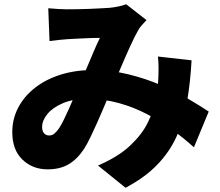

<svg xmlns="http://www.w3.org/2000/svg" viewBox="-20 -809 1040 907"><path d="M208 -770Q229 -768 254.5 -766.5Q280 -765 296 -765Q319 -765 346 -765.5Q373 -766 400.5 -767Q428 -768 453.5 -769.5Q479 -771 497 -772Q518 -774 539.5 -778.5Q561 -783 576 -789L672 -714Q660 -701 650 -690Q640 -679 634 -668Q617 -639 594.5 -589.5Q572 -540 548 -483.5Q524 -427 501 -374Q486 -339 470.5 -302Q455 -265 439 -229.5Q423 -194 408 -162.5Q393 -131 378 -107Q346 -58 305 -33.5Q264 -9 205 -9Q134 -9 86 -55Q38 -101 38 -185Q38 -247 66 -300.5Q94 -354 145 -394Q196 -434 265.5 -456Q335 -478 417 -478Q506 -478 588.5 -457.5Q671 -437 742 -406Q813 -375 870 -341.5Q927 -308 966 -282L896 -113Q849 -156 793 -196.5Q737 -237 674 -270Q611 -303 540 -322.5Q469 -342 392 -342Q325 -342 277 -321.5Q229 -301 204 -270.5Q179 -240 179 -209Q179 -189 188.5 -179Q198 -169 212 -169Q226 -169 236 -177Q246 -185 259 -203Q270 -220 281 -242.5Q292 -265 304 -291.5Q316 -318 328 -346.5Q340 -375 353 -403Q370 -441 387.5 -482.5Q405 -524 421.5 -563Q438 -602 452 -630Q437 -630 418 -629.5Q399 -629 378 -628Q357 -627 337 -626Q317 -625 300 -624Q285 -623 259.5 -620.5Q234 -618 214 -615ZM885 -524Q879 -418 863.5 -328.5Q848 -239 814.5 -165Q781 -91 722.5 -30.5Q664 30 573 78L443 -27Q538 -68 594 -120.5Q650 -173 677.5 -228.5Q705 -284 714.5 -335Q724 -386 727 -423Q729 -456 729 -487Q729 -518 726 -542Z"/></svg>

Font: Noto Sans SC Thin Black
Style: Regular
Weight: 900
Version: Version 2.004-H2;hotconv 1.0.118;makeotfexe 2.5.65603